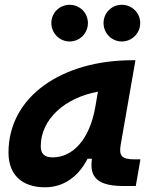

<svg xmlns="http://www.w3.org/2000/svg" viewBox="-20 -775 626 805"><path d="M168.9 10.3C244.6 10.3 307.6 -32.2 347.2 -109.4H365.2C358.9 -54.2 363.8 4.9 496.1 4.9H549.3L568.8 -106.9H545.4C491.7 -106.9 478 -120.6 485.8 -166.5L547.9 -522.5H535.6C239.3 -522.5 15.6 -370.1 15.6 -135.3C15.6 -43 71.3 10.3 168.9 10.3ZM200.7 -115.2C166.5 -115.2 150.9 -129.9 150.9 -162.1C150.9 -275.4 252.4 -365.2 390.6 -390.6L379.4 -325.7C356 -191.4 286.1 -115.2 200.7 -115.2ZM490.7 -601.1C533.2 -601.1 567.9 -635.7 567.9 -678.2C567.9 -721.2 533.2 -754.9 490.7 -754.9C448.2 -754.9 414.1 -721.2 414.1 -678.2C414.1 -635.7 448.2 -601.1 490.7 -601.1ZM272 -601.1C314.5 -601.1 348.6 -635.7 348.6 -678.2C348.6 -721.2 314.5 -754.9 272 -754.9C229.5 -754.9 195.3 -721.2 195.3 -678.2C195.3 -635.7 229.5 -601.1 272 -601.1Z"/></svg>

Font: Cascadia Code NF
Style: Bold Italic
Weight: 700
Italic angle: -10°
Monospace: yes
Designer: Aaron Bell
Foundry: Saja Typeworks
Version: Version 2404.023